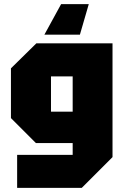

<svg xmlns="http://www.w3.org/2000/svg" viewBox="-20 -770 603 930"><path d="M63 140V-20H332V-77H154L33 -198V-439L156 -560H525V-9L376 140ZM227 -400V-229H332V-400ZM410 -750 367 -602H195L276 -750Z"/></svg>

Font: Tektur SemiCondensed ExtraBold
Style: Regular
Weight: 800
Width: 4
Designer: Adam Jagosz
Foundry: Adam Jagosz
Version: Version 1.005;gftools[0.9.30]